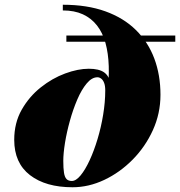

<svg xmlns="http://www.w3.org/2000/svg" viewBox="-20 -780 760 810"><path d="M286 10Q173 10 106.5 -41.2Q40 -92.5 40 -190Q40 -261.5 71.5 -317Q103 -372.5 151.8 -411.2Q200.5 -450 254.8 -470Q309 -490 354.5 -490Q397 -490 418.8 -475Q440.5 -460 446.5 -425.8Q452.5 -391.5 447.5 -333L424 -398.5Q424 -418.5 419.2 -430.5Q414.5 -442.5 407 -448.2Q399.5 -454 391 -454Q367.5 -454 345.8 -428Q324 -402 306 -360Q288 -318 274.8 -270.2Q261.5 -222.5 254.2 -177.5Q247 -132.5 247 -101.5Q247 -69.5 250 -51Q253 -32.5 260.8 -24.5Q268.5 -16.5 283 -16.5Q300.5 -16.5 320 -40Q339.5 -63.5 358 -103.5Q376.5 -143.5 391.5 -193.2Q406.5 -243 415.2 -296.2Q424 -349.5 424 -398.5L433 -381.5Q440.5 -446 438.8 -500.8Q437 -555.5 425 -598.8Q413 -642 389.2 -672.5Q365.5 -703 329.8 -719.5Q294 -736 245 -736V-760Q347.5 -760 424.5 -732.2Q501.5 -704.5 553.2 -653.5Q605 -602.5 631 -533Q657 -463.5 657 -380Q657 -301.5 625 -231Q593 -160.5 539.2 -106.2Q485.5 -52 419.8 -21Q354 10 286 10ZM260 -604V-630H719.5V-604Z"/></svg>

Font: Bodoni Moda 9pt Black
Style: Italic
Weight: 900
Italic angle: -13°
Designer: Owen Earl
Foundry: indestructible type
Version: Version 2.004